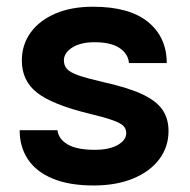

<svg xmlns="http://www.w3.org/2000/svg" viewBox="-20 -558 576 583"><path d="M262.2 -537.6Q196.9 -537.6 148.3 -516.8Q99.7 -496 73 -459.1Q46.3 -422.1 46.3 -373.9Q46.3 -312.9 92.5 -276.6Q138.6 -240.3 250.7 -213Q297.7 -201.8 321.9 -193Q346.2 -184.3 354.8 -175.5Q363.3 -166.7 363.3 -153.9Q363.3 -132.6 337.5 -117.8Q311.7 -103.1 267.5 -103.1Q213.2 -103.1 185.2 -119.6Q157.3 -136.2 154.6 -162.7H39.7Q39.7 -111.6 65 -73.9Q90.3 -36.2 140.4 -15.5Q190.5 5.2 264.6 5.2Q333.2 5.2 384.4 -16Q435.5 -37.2 463.6 -74.5Q491.7 -111.9 491.7 -160Q491.7 -198.8 472.5 -225.9Q453.3 -252.9 409.6 -272.9Q365.8 -292.8 292.4 -309Q243.8 -320.2 218.2 -329.2Q192.6 -338.2 183.3 -348.8Q174 -359.3 174 -374.5Q174 -397.5 199.5 -413.7Q225.1 -429.8 267.1 -429.8Q316.7 -429.8 343 -412.2Q369.3 -394.6 371.6 -366.5H486.3Q486.3 -444.8 429.7 -491.2Q373 -537.6 262.2 -537.6Z"/></svg>

Font: Estedad-FD VF
Style: Regular
Weight: 100
Designer: Amin Abedi
Version: Version 7.3